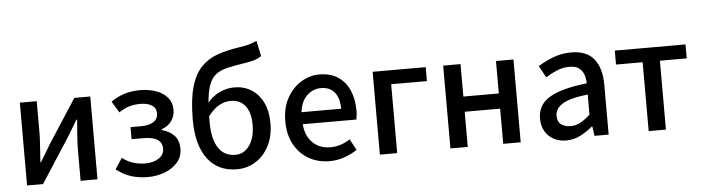

<svg xmlns="http://www.w3.org/2000/svg" viewBox="-49 -1040 4641 1272"><g transform="rotate(-5 2271.0 -404.0)"><path d="M86.9 0V-550.8H199.2V-345.2Q199.2 -302.2 195.1 -249.8Q190.9 -197.3 188 -145H191.9Q207 -169.9 227.3 -203.6Q247.6 -237.3 262.2 -262.2L449.2 -550.8H555.2V0H442.9V-205.1Q442.9 -247.6 447 -300Q451.2 -352.5 455.1 -405.8H450.2Q435.1 -380.4 415 -346.7Q395 -313 379.9 -289.1L192.9 0Z M890.1 14.2Q833 14.2 781.7 -1Q730.5 -16.1 680.2 -55.2L728 -127.9Q764.2 -99.6 803 -88.4Q841.8 -77.1 879.9 -77.1Q932.6 -77.1 969.2 -100.3Q1005.9 -123.5 1005.9 -164.1Q1005.9 -245.1 883.3 -245.1H803.2V-325.2H871.1Q928.2 -325.2 957.3 -345.2Q986.3 -365.2 986.3 -400.9Q986.3 -437 957.5 -455.1Q928.7 -473.1 882.3 -473.1Q837.9 -473.1 804.4 -462.4Q771 -451.7 738.3 -429.2L692.9 -503.9Q733.4 -533.2 781.5 -548.6Q829.6 -564 888.2 -564Q943.4 -564 991.2 -547.6Q1039.1 -531.2 1068.1 -497.8Q1097.2 -464.4 1097.2 -413.1Q1097.2 -374.5 1074.2 -341.6Q1051.3 -308.6 1007.3 -293V-288.1Q1056.6 -275.9 1088.4 -243.7Q1120.1 -211.4 1120.1 -152.8Q1120.1 -101.1 1087.6 -63.7Q1055.2 -26.4 1002.7 -6.1Q950.2 14.2 890.1 14.2Z M1481.9 14.2Q1356 14.2 1287.1 -77.9Q1218.3 -169.9 1218.3 -336.9Q1218.3 -471.7 1242.7 -555.7Q1267.1 -639.6 1312.7 -686.5Q1358.4 -733.4 1422.1 -755.6Q1485.8 -777.8 1564 -789.1Q1610.8 -795.9 1634.3 -803Q1657.7 -810.1 1684.1 -821.8L1706.1 -719.2Q1684.6 -703.1 1653.6 -694.6Q1622.6 -686 1587.9 -681.2Q1523.9 -671.4 1478.3 -660.9Q1432.6 -650.4 1402.3 -627.9Q1372.1 -605.5 1355.2 -561.5Q1338.4 -517.6 1332 -441.9Q1366.7 -483.9 1413.3 -505.9Q1460 -527.8 1510.3 -527.8Q1573.2 -527.8 1622.6 -497.6Q1671.9 -467.3 1700.4 -409.9Q1729 -352.5 1729 -271Q1729 -184.6 1696 -120.6Q1663.1 -56.6 1607.2 -21.2Q1551.3 14.2 1481.9 14.2ZM1328.1 -351.1V-312Q1328.1 -201.2 1366.9 -141.6Q1405.8 -82 1480 -82Q1538.6 -82 1574.5 -134Q1610.4 -186 1610.4 -271Q1610.4 -352.5 1575.7 -396.7Q1541 -440.9 1478 -440.9Q1441.9 -440.9 1404.1 -421.1Q1366.2 -401.4 1328.1 -351.1Z M2097.2 14.2Q2022 14.2 1960.9 -20.3Q1899.9 -54.7 1864 -119.4Q1828.1 -184.1 1828.1 -274.9Q1828.1 -364.3 1864.3 -429.2Q1900.4 -494.1 1957.8 -529.1Q2015.1 -564 2079.1 -564Q2152.3 -564 2202.4 -531.2Q2252.4 -498.5 2278.3 -439.9Q2304.2 -381.3 2304.2 -304.2Q2304.2 -286.6 2302.2 -271Q2300.3 -255.4 2298.3 -245.1H1941.4Q1948.2 -166 1994.1 -121.6Q2040 -77.1 2111.3 -77.1Q2147.9 -77.1 2180.2 -87.9Q2212.4 -98.6 2242.2 -118.2L2282.2 -44.9Q2244.6 -19.5 2197.5 -2.7Q2150.4 14.2 2097.2 14.2ZM1940.4 -325.2H2204.1Q2204.1 -395.5 2172.6 -434.3Q2141.1 -473.1 2081.1 -473.1Q2029.3 -473.1 1989 -435.1Q1948.7 -397 1940.4 -325.2Z M2433.1 0V-550.8H2786.1V-458H2548.3V0Z M2902.3 0V-550.8H3017.6V-335H3253.4V-550.8H3369.6V0H3253.4V-233.9H3017.6V0Z M3672.4 14.2Q3601.1 14.2 3555.9 -29.5Q3510.7 -73.2 3510.7 -146Q3510.7 -235.4 3589.4 -283.7Q3668 -332 3839.4 -351.1Q3838.9 -382.3 3829.6 -409.4Q3820.3 -436.5 3797.6 -453.4Q3774.9 -470.2 3734.4 -470.2Q3690.9 -470.2 3650.9 -453.4Q3610.8 -436.5 3575.7 -414.1L3532.7 -492.2Q3575.2 -519 3631.8 -541.5Q3688.5 -564 3754.4 -564Q3857.4 -564 3906 -502.7Q3954.6 -441.4 3954.6 -331.1V0H3860.4L3851.6 -63H3847.7Q3810.1 -30.8 3766.1 -8.3Q3722.2 14.2 3672.4 14.2ZM3707.5 -78.1Q3743.7 -78.1 3774.7 -94.7Q3805.7 -111.3 3839.4 -143.1V-276.9Q3717.3 -262.7 3669.4 -231.7Q3621.6 -200.7 3621.6 -154.8Q3621.6 -113.8 3646.2 -95.9Q3670.9 -78.1 3707.5 -78.1Z M4220.7 0V-458H4043.5V-550.8H4513.7V-458H4335.4V0Z"/></g></svg>

Font: Source Han Sans CN Medium
Style: Regular
Weight: 500
Designer: Ryoko NISHIZUKA  (kana, bopomofo & ideographs); Paul D. Hunt (Latin, Greek & Cyrillic); Sandoll Communications , Soo-you
Foundry: Adobe
Version: Version 2.004;hotconv 1.0.118;makeotfexe 2.5.65603